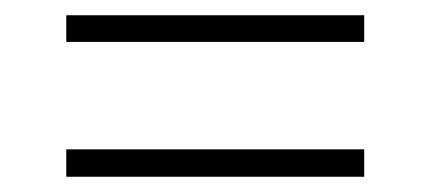

<svg xmlns="http://www.w3.org/2000/svg" viewBox="-20 -377 565 252"><path d="M67 -322V-357H458V-322ZM67 -145V-181H458V-145Z"/></svg>

Font: HK Venetian
Style: Regular
Weight: 400
Designer: Alfredo Marco Pradil
Foundry: Alfredo Marco Pradil
Version: Version 1.000;PS 001.000;hotconv 1.0.88;makeotf.lib2.5.64775